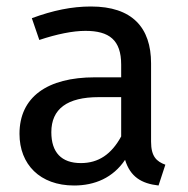

<svg xmlns="http://www.w3.org/2000/svg" viewBox="-20 -559 579 591"><path d="M229 -57C169 -57 138 -90 138 -152C138 -224 187 -260 284 -260H353V-139C323 -84 283 -57 229 -57ZM445 -123V-364C445 -474 387 -539 260 -539C201 -539 143 -527 78 -503L101 -436C155 -454 204 -464 243 -464C316 -464 353 -436 353 -360V-321H272C125 -321 40 -260 40 -147C40 -53 103 12 208 12C272 12 328 -12 365 -67C381 -15 415 6 468 12L489 -52C462 -62 445 -77 445 -123Z"/></svg>

Font: Fira Math
Style: Regular
Weight: 400
Designer: Xiangdong Zeng
Foundry: Xiangdong Zeng
Version: Version 0.3.4